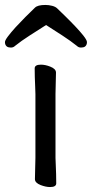

<svg xmlns="http://www.w3.org/2000/svg" viewBox="-52 -745 371 775"><path d="M-24 -557Q-32 -563 -32 -575Q-32 -582 -20 -598Q-8 -614 11 -635Q50 -677 89 -714Q100 -725 131 -725Q145 -725 158.5 -721.5Q172 -718 179 -711Q191 -699 211 -680Q260 -632 284 -602Q299 -583 299 -575Q299 -563 291 -557Q285 -553 275 -553Q265 -553 258 -560Q233 -580 200 -601.5Q167 -623 134 -644Q101 -623 67.5 -601.5Q34 -580 9 -560Q2 -553 -8 -553Q-18 -553 -24 -557ZM91 -108V-365Q91 -375 90 -395Q88 -436 88 -469Q88 -484 113 -484Q131 -484 151 -476Q174 -467 174 -452Q174 -444 173 -410Q172 -376 172 -365V-108Q172 -103 173 -82Q175 -41 175 -5Q175 10 150 10Q133 10 112 2Q89 -7 89 -22Q89 -31 90 -66.5Q91 -102 91 -108Z"/></svg>

Font: Moon Stars Kai
Style: Bold
Weight: 700
Designer: GuiWonder
Version: Version 1.101